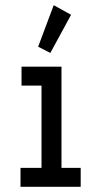

<svg xmlns="http://www.w3.org/2000/svg" viewBox="-20 -720 390 740"><path d="M59 0V-73H140V-390H63V-463H217V-73H291V0ZM174 -516 127 -540 187 -700 254 -663Z"/></svg>

Font: Inconsolata ExtraCondensed SemiBold
Style: Regular
Weight: 600
Width: 2
Monospace: yes
Designer: Raph Levien, Cyreal, Brenton Simpson
Foundry: Raph Levien, Cyreal, Google
Version: Version 3.001; ttfautohint (v1.8.2.53-6de2)